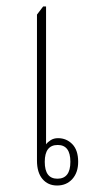

<svg xmlns="http://www.w3.org/2000/svg" viewBox="-20 -568 283 592"><path d="M156 4Q128 4 111 -16Q94 -36 94 -73V-523L113 -548H122V-123Q127 -130 136.5 -136Q146 -142 159 -142Q185 -142 203 -123.5Q221 -105 221 -69Q221 -36 203 -16Q185 4 156 4ZM157 -17Q197 -17 197 -69Q197 -121 158 -121Q118 -121 118 -69Q118 -17 157 -17Z"/></svg>

Font: Noto Serif Thai ExtraCondensed Thin
Style: Regular
Weight: 100
Width: 2
Designer: Monotype Design Team
Foundry: Monotype Imaging Inc.
Version: Version 2.001; ttfautohint (v1.8.4.7-5d5b)